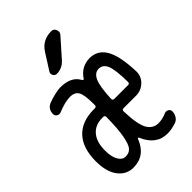

<svg xmlns="http://www.w3.org/2000/svg" viewBox="-227 -852 955 955"><g transform="rotate(-45 250.0 -375.0)"><path d="M226.6 -710Q258.8 -759.8 320.3 -759.8Q336.9 -759.8 343.8 -743.7Q350.6 -727.5 339.8 -714.8L255.9 -620.1Q228.5 -589.8 190.4 -589.8Q177.7 -589.8 171.4 -602.1Q165 -614.3 171.9 -624ZM195.3 -275.4Q145.5 -275.4 117.7 -243.2Q89.8 -210.9 89.8 -150.4Q89.8 -105.5 104.5 -81.1Q119.1 -56.6 141.6 -56.6Q166 -56.6 180.2 -72.3Q194.3 -87.9 203.1 -134.3Q211.9 -180.7 212.9 -264.6Q212.9 -274.4 202.1 -275.4ZM355.5 -460.9Q327.1 -460.9 312 -428.7Q296.9 -396.5 293 -311.5Q293 -299.8 303.7 -299.8H401.4Q412.1 -299.8 412.1 -311.5Q411.1 -397.5 397.9 -429.2Q384.8 -460.9 355.5 -460.9ZM129.9 9.8Q81.1 9.8 50.3 -30.8Q19.5 -71.3 19.5 -144.5Q19.5 -237.3 64.9 -286.1Q110.4 -335 195.3 -335H202.1Q213.9 -335 213.9 -345.7V-357.4Q213.9 -418.9 201.2 -440.9Q188.5 -462.9 155.3 -462.9Q120.1 -462.9 68.4 -441.4Q57.6 -436.5 46.4 -442.9Q35.2 -449.2 35.2 -460.9Q35.2 -498 68.4 -510.7Q120.1 -529.3 155.3 -530.3Q231.4 -530.3 257.8 -478.5Q259.8 -475.6 262.7 -475.6Q265.6 -475.6 267.6 -478.5Q300.8 -529.3 360.4 -530.3Q416 -530.3 445.3 -481Q474.6 -431.6 478.5 -320.3Q479.5 -284.2 453.6 -259.3Q427.7 -234.4 391.6 -234.4H303.7Q293 -234.4 293 -222.7Q295.9 -129.9 315.9 -94.2Q335.9 -58.6 375 -58.6Q402.3 -58.6 431.6 -71.3Q442.4 -76.2 453.6 -70.3Q464.8 -64.5 464.8 -51.8Q464.8 -35.2 455.6 -20.5Q446.3 -5.9 430.7 -1Q397.5 9.8 370.1 9.8Q291 9.8 254.9 -76.2Q253.9 -79.1 251 -79.1Q248 -79.1 247.1 -76.2Q213.9 9.8 129.9 9.8Z"/></g></svg>

Font: Rounded-X Mgen+ 1m regular
Style: Regular
Weight: 400
Designer: [Source Han Sans]
Ryoko NISHIZUKA  (kana & ideographs); Paul D. Hunt (Latin, Greek & Cyrillic); Wenlong ZHANG  (bopomofo
Version: Version 1.059.20150602